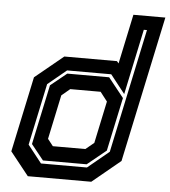

<svg xmlns="http://www.w3.org/2000/svg" viewBox="-53 -798 751 847"><g transform="rotate(5 322.5 -375.0)"><path d="M382.5 0H101.5L19.5 -103L90.5 -437L216 -540H449L457 -530.5L503.5 -750H645L507.5 -103ZM355.5 -75H162L107.5 -143L164 -408L235.5 -466H421L489.5 -380L439 -143ZM344 -141.5 381 -172 420.5 -358.5 389 -399H254.5L217.5 -368L176 -172L200 -141.5ZM358 -61 452.5 -139 569 -688H555L493.5 -398L429 -480H233.5L151 -412L93 -139L154.5 -61Z"/></g></svg>

Font: Tourney Thin
Style: Bold Italic
Weight: 700
Italic angle: -12°
Version: Version 1.015